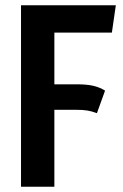

<svg xmlns="http://www.w3.org/2000/svg" viewBox="-20 -711 470 731"><path d="M187 -587V-390H272Q310 -390 334.5 -384.5Q359 -379 380 -366L349 -280Q331 -287 314 -290Q297 -293 268 -293H187V0H60V-691H421L406 -587Z"/></svg>

Font: Fira Sans Compressed Medium
Style: Regular
Weight: 500
Width: 1
Designer: bBox Type GmbH & Carrois Corporate GbR & Edenspiekermann AG
Foundry: bBox Type GmbH & Carrois Corporate GbR & Edenspiekermann AG
Version: Version 4.301